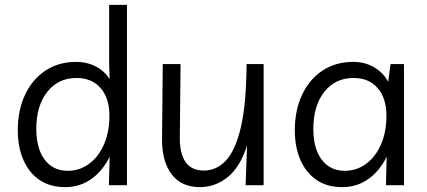

<svg xmlns="http://www.w3.org/2000/svg" viewBox="-20 -760 1753 788"><path d="M501 -740V0H427L430 -117Q402 -59 355 -25.5Q308 8 248 8Q185 8 142 -21.5Q99 -51 76 -103.5Q53 -156 53 -225Q53 -308 83 -371.5Q113 -435 167 -470.5Q221 -506 292 -506Q337 -506 373.5 -487Q410 -468 430 -435L428 -497V-740ZM294 -440Q219 -440 174 -383Q129 -326 129 -231Q129 -150 163.5 -104.5Q198 -59 258 -59Q307 -59 346 -88Q385 -117 407 -168Q429 -219 429 -285Q429 -357 393 -398.5Q357 -440 294 -440Z M800 8Q725 8 685 -44Q645 -96 645 -188L648 -497H721L718 -197Q717 -132 741 -96Q765 -60 817 -60Q868 -60 907 -101Q946 -142 968.5 -237.5Q991 -333 992 -497H1062V0H988L994 -163Q966 -75 915 -33.5Q864 8 800 8Z M1638 -497V0H1564L1567 -117Q1539 -59 1492 -25.5Q1445 8 1385 8Q1322 8 1279 -21.5Q1236 -51 1213 -103.5Q1190 -156 1190 -225Q1190 -308 1220 -371.5Q1250 -435 1304 -470.5Q1358 -506 1429 -506Q1479 -506 1517 -483Q1555 -460 1573 -424L1583 -497ZM1431 -440Q1356 -440 1311 -383Q1266 -326 1266 -231Q1266 -150 1300.5 -104.5Q1335 -59 1395 -59Q1444 -59 1483 -88Q1522 -117 1544 -168Q1566 -219 1566 -285Q1566 -357 1530 -398.5Q1494 -440 1431 -440Z"/></svg>

Font: LivvicRegular
Style: Regular
Weight: 400
Designer: Jacques Le Bailly, Baron von Fonthausen
Version: Version 1.001; ttfautohint (v1.8.2)